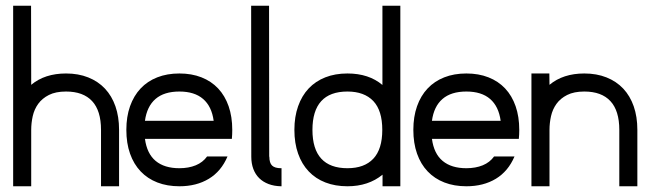

<svg xmlns="http://www.w3.org/2000/svg" viewBox="-20 -650 2267 670"><path d="M88.4 -629.9 88.9 -354Q136.2 -393.6 210.4 -393.6Q253.4 -393.6 287.8 -379.9Q322.3 -366.2 346.2 -340.8Q370.1 -315.4 382.8 -279.1Q395.5 -242.7 395.5 -196.8V0H332.5V-196.8Q332.5 -263.7 301.5 -297.1Q270.5 -330.6 210.4 -330.6Q174.3 -330.6 150.6 -318.6Q127 -306.6 113.3 -287.6Q99.6 -268.6 94.2 -244.6Q88.9 -220.7 88.9 -196.8V0H25.9V-629.9Z M606 -393.6Q648.9 -393.6 683.1 -380.1Q717.3 -366.7 741.2 -341.3Q765.1 -315.9 777.8 -279.3Q790.5 -242.7 790.5 -196.8Q790.5 -180.2 789.1 -165.5H485.8Q492.7 -113.8 523.2 -88.4Q553.7 -63 606 -63Q638.2 -63 663.1 -73.2Q688 -83.5 702.6 -104H773.9Q752 -52.2 708.7 -26.1Q665.5 0 606 0Q563.5 0 529.3 -13.2Q495.1 -26.4 470.9 -51.8Q446.8 -77.1 433.8 -113.8Q420.9 -150.4 420.9 -196.8Q420.9 -242.7 433.8 -279.3Q446.8 -315.9 470.7 -341.3Q494.6 -366.7 528.8 -380.1Q563 -393.6 606 -393.6ZM485.8 -228.5H725.6Q718.8 -278.8 688.7 -304.7Q658.7 -330.6 606 -330.6Q552.7 -330.6 522.7 -304.7Q492.7 -278.8 485.8 -228.5Z M918.9 -629.9 919.4 -103Q919.4 -103.5 919.9 -103.5Q919.9 -81.5 929.4 -72.3Q939 -63 960.9 -63H962.4V0H960.4Q936.5 -0.5 917.2 -7.8Q897.9 -15.1 884.5 -28.3Q871.1 -41.5 864 -60.5Q856.9 -79.6 856.9 -103L856.4 -629.9Z M1377 -629.9V0H1314.9V-40.5Q1265.6 0 1192.4 0Q1149.9 0 1115.7 -13.2Q1081.5 -26.4 1057.4 -51.8Q1033.2 -77.1 1020.3 -113.8Q1007.3 -150.4 1007.3 -196.8Q1007.3 -242.7 1020.3 -279.3Q1033.2 -315.9 1057.1 -341.3Q1081.1 -366.7 1115.2 -380.1Q1149.4 -393.6 1192.4 -393.6Q1267.1 -393.6 1314.5 -353.5V-629.9ZM1282.7 -297.4Q1251 -330.6 1192.4 -330.6Q1131.3 -330.6 1100.8 -296.9Q1070.3 -263.2 1070.3 -196.8Q1070.3 -129.9 1101.1 -96.4Q1131.8 -63 1192.4 -63Q1251.5 -63 1282.7 -96.2Q1314 -129.4 1314 -196.8Q1314 -264.2 1282.7 -297.4Z M1607.4 -393.6Q1650.4 -393.6 1684.6 -380.1Q1718.8 -366.7 1742.7 -341.3Q1766.6 -315.9 1779.3 -279.3Q1792 -242.7 1792 -196.8Q1792 -180.2 1790.5 -165.5H1487.3Q1494.1 -113.8 1524.7 -88.4Q1555.2 -63 1607.4 -63Q1639.6 -63 1664.6 -73.2Q1689.5 -83.5 1704.1 -104H1775.4Q1753.4 -52.2 1710.2 -26.1Q1667 0 1607.4 0Q1564.9 0 1530.8 -13.2Q1496.6 -26.4 1472.4 -51.8Q1448.2 -77.1 1435.3 -113.8Q1422.4 -150.4 1422.4 -196.8Q1422.4 -242.7 1435.3 -279.3Q1448.2 -315.9 1472.2 -341.3Q1496.1 -366.7 1530.3 -380.1Q1564.5 -393.6 1607.4 -393.6ZM1487.3 -228.5H1727.1Q1720.2 -278.8 1690.2 -304.7Q1660.2 -330.6 1607.4 -330.6Q1554.2 -330.6 1524.2 -304.7Q1494.1 -278.8 1487.3 -228.5Z M1897 -393.6 1897.5 -354Q1944.8 -393.6 2019 -393.6Q2062 -393.6 2096.4 -379.9Q2130.9 -366.2 2154.8 -340.8Q2178.7 -315.4 2191.4 -279.1Q2204.1 -242.7 2204.1 -196.8V0H2141.1V-196.8Q2141.1 -263.7 2110.1 -297.1Q2079.1 -330.6 2019 -330.6Q1982.9 -330.6 1959.2 -318.6Q1935.5 -306.6 1921.9 -287.6Q1908.2 -268.6 1902.8 -244.6Q1897.5 -220.7 1897.5 -196.8V0H1834.5V-393.6Z"/></svg>

Font: Fibel Sued LRS
Style: Regular
Weight: 400
Designer: Peter Wiegel
Foundry: Peter Wiegel
Version: Version 000.000